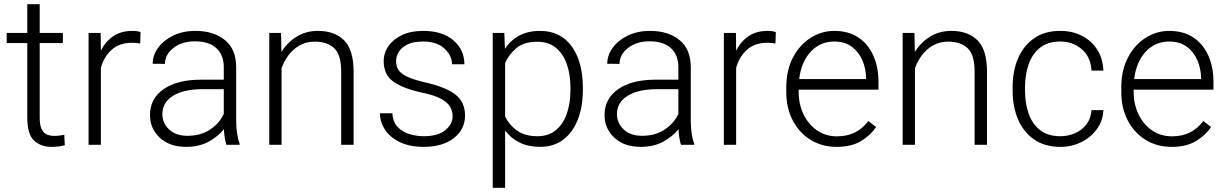

<svg xmlns="http://www.w3.org/2000/svg" viewBox="-20 -684 5790 907"><path d="M276.9 -528.3V-480.5H167.5V-128.9Q167.5 -92.3 177 -73.5Q186.5 -54.7 202.4 -48.3Q218.3 -42 236.3 -42Q249.5 -42 261.7 -43.7Q273.9 -45.4 283.7 -47.4L286.1 2Q260.7 9.8 223.6 9.8Q173.3 9.8 141.1 -19.8Q108.9 -49.3 108.9 -128.9V-480.5H11.7V-528.3H108.9V-664.1H167.5V-528.3Z M644 -532.2 642.1 -478.5Q632.8 -480 623.5 -481Q614.3 -481.9 603 -481.9Q543.9 -481.9 507.3 -448.7Q470.7 -415.5 456.5 -363.3V0H398.4V-528.3H455.6L456.5 -444.8Q478 -487.8 514.9 -512.9Q551.8 -538.1 605.5 -538.1Q629.4 -538.1 644 -532.2Z M1049.3 0Q1044.9 -13.7 1041.7 -33.4Q1038.6 -53.2 1037.6 -73.7Q1011.2 -40 966.3 -15.1Q921.4 9.8 858.9 9.8Q781.7 9.8 735.1 -33.2Q688.5 -76.2 688.5 -140.6Q688.5 -218.3 752.9 -262.9Q817.4 -307.6 929.2 -307.6H1037.1V-367.2Q1037.1 -423.8 1002.2 -456.3Q967.3 -488.8 900.9 -488.8Q839.4 -488.8 799.3 -457.5Q759.3 -426.3 759.3 -382.3L701.2 -382.8Q701.2 -422.4 726.6 -457.8Q752 -493.2 797.6 -515.6Q843.3 -538.1 903.8 -538.1Q988.3 -538.1 1042 -495.1Q1095.7 -452.1 1095.7 -366.2V-110.8Q1095.7 -83.5 1099.9 -54.2Q1104 -24.9 1111.8 -6.3V0ZM865.7 -42.5Q929.2 -42.5 973.6 -72.8Q1018.1 -103 1037.1 -146.5V-262.7H937.5Q847.7 -262.7 797.4 -231.4Q747.1 -200.2 747.1 -145.5Q747.1 -102.5 778.8 -72.5Q810.5 -42.5 865.7 -42.5Z M1467.8 -487.3Q1426.3 -487.3 1395 -469.2Q1363.8 -451.2 1342.5 -422.6Q1321.3 -394 1310.1 -361.8V0H1252V-528.3H1307.6L1309.6 -438.5Q1336.9 -483.4 1381.1 -510.7Q1425.3 -538.1 1481.9 -538.1Q1561 -538.1 1605.7 -493.4Q1650.4 -448.7 1650.4 -344.2V0H1591.8V-344.7Q1591.8 -426.3 1558.3 -456.8Q1524.9 -487.3 1467.8 -487.3Z M2118.2 -134.8Q2118.2 -156.7 2107.4 -177.5Q2096.7 -198.2 2066.2 -215.8Q2035.6 -233.4 1977.1 -245.6Q1888.7 -264.2 1840.6 -296.9Q1792.5 -329.6 1792.5 -394.5Q1792.5 -434.1 1815.2 -466.6Q1837.9 -499 1879.6 -518.6Q1921.4 -538.1 1978.5 -538.1Q2070.3 -538.1 2122.1 -493.2Q2173.8 -448.2 2173.8 -380.4H2115.2Q2115.2 -420.9 2079.8 -454.3Q2044.4 -487.8 1978.5 -487.8Q1933.1 -487.8 1905 -474.1Q1877 -460.4 1864 -439.2Q1851.1 -418 1851.1 -396Q1851.1 -373 1861.6 -355Q1872.1 -336.9 1902.3 -322.3Q1932.6 -307.6 1991.7 -293.9Q2087.9 -272 2132.3 -236.6Q2176.8 -201.2 2176.8 -138.2Q2176.8 -72.8 2123.8 -31.5Q2070.8 9.8 1981.9 9.8Q1915 9.8 1868.7 -12.7Q1822.3 -35.2 1798.6 -71.5Q1774.9 -107.9 1774.9 -148.9H1833.5Q1835.9 -107.4 1858.9 -83.7Q1881.8 -60.1 1915.3 -50.3Q1948.7 -40.5 1981.9 -40.5Q2048.8 -40.5 2083.5 -69.1Q2118.2 -97.7 2118.2 -134.8Z M2733.4 -269V-258.8Q2733.4 -180.2 2709.7 -119.4Q2686 -58.6 2640.9 -24.4Q2595.7 9.8 2531.7 9.8Q2475.6 9.8 2434.3 -10.7Q2393.1 -31.2 2366.2 -67.4V203.1H2307.6V-528.3H2362.3L2365.2 -453.6Q2392.1 -493.7 2433.3 -515.9Q2474.6 -538.1 2530.8 -538.1Q2627.9 -538.1 2680.7 -465.1Q2733.4 -392.1 2733.4 -269ZM2674.8 -258.8V-269Q2674.8 -330.6 2658 -379.9Q2641.1 -429.2 2606.2 -458Q2571.3 -486.8 2517.6 -486.8Q2454.6 -486.8 2418.9 -456.3Q2383.3 -425.8 2366.2 -386.2V-133.3Q2385.7 -93.3 2422.6 -66.9Q2459.5 -40.5 2518.6 -40.5Q2571.8 -40.5 2606.4 -69.6Q2641.1 -98.6 2658 -148.2Q2674.8 -197.8 2674.8 -258.8Z M3196.8 0Q3192.4 -13.7 3189.2 -33.4Q3186 -53.2 3185.1 -73.7Q3158.7 -40 3113.8 -15.1Q3068.8 9.8 3006.3 9.8Q2929.2 9.8 2882.6 -33.2Q2835.9 -76.2 2835.9 -140.6Q2835.9 -218.3 2900.4 -262.9Q2964.8 -307.6 3076.7 -307.6H3184.6V-367.2Q3184.6 -423.8 3149.7 -456.3Q3114.7 -488.8 3048.3 -488.8Q2986.8 -488.8 2946.8 -457.5Q2906.7 -426.3 2906.7 -382.3L2848.6 -382.8Q2848.6 -422.4 2874 -457.8Q2899.4 -493.2 2945.1 -515.6Q2990.7 -538.1 3051.3 -538.1Q3135.7 -538.1 3189.5 -495.1Q3243.2 -452.1 3243.2 -366.2V-110.8Q3243.2 -83.5 3247.3 -54.2Q3251.5 -24.9 3259.3 -6.3V0ZM3013.2 -42.5Q3076.7 -42.5 3121.1 -72.8Q3165.5 -103 3184.6 -146.5V-262.7H3085Q2995.1 -262.7 2944.8 -231.4Q2894.5 -200.2 2894.5 -145.5Q2894.5 -102.5 2926.3 -72.5Q2958 -42.5 3013.2 -42.5Z M3645 -532.2 3643.1 -478.5Q3633.8 -480 3624.5 -481Q3615.2 -481.9 3604 -481.9Q3544.9 -481.9 3508.3 -448.7Q3471.7 -415.5 3457.5 -363.3V0H3399.4V-528.3H3456.5L3457.5 -444.8Q3479 -487.8 3515.9 -512.9Q3552.7 -538.1 3606.4 -538.1Q3630.4 -538.1 3645 -532.2Z M3931.6 9.8Q3862.8 9.8 3809.1 -23.4Q3755.4 -56.6 3724.9 -115.2Q3694.3 -173.8 3694.3 -249.5V-270.5Q3694.3 -352.1 3725.8 -412.1Q3757.3 -472.2 3809.1 -505.1Q3860.8 -538.1 3920.9 -538.1Q3988.3 -538.1 4034.9 -506.8Q4081.5 -475.6 4105.7 -421.1Q4129.9 -366.7 4129.9 -295.9V-260.3H3752.9V-249.5Q3752.9 -191.4 3775.9 -143.8Q3798.8 -96.2 3839.6 -68.1Q3880.4 -40 3934.1 -40Q3980.5 -40 4016.8 -57.4Q4053.2 -74.7 4082 -112.3L4118.7 -84Q4092.8 -45.4 4047.6 -17.8Q4002.4 9.8 3931.6 9.8ZM3920.9 -487.8Q3854 -487.8 3809.3 -439.2Q3764.6 -390.6 3755.4 -310.5H4071.3V-316.9Q4070.3 -361.3 4053.5 -400.1Q4036.6 -439 4003.7 -463.4Q3970.7 -487.8 3920.9 -487.8Z M4460 -487.3Q4418.5 -487.3 4387.2 -469.2Q4356 -451.2 4334.7 -422.6Q4313.5 -394 4302.2 -361.8V0H4244.1V-528.3H4299.8L4301.8 -438.5Q4329.1 -483.4 4373.3 -510.7Q4417.5 -538.1 4474.1 -538.1Q4553.2 -538.1 4597.9 -493.4Q4642.6 -448.7 4642.6 -344.2V0H4584V-344.7Q4584 -426.3 4550.5 -456.8Q4517.1 -487.3 4460 -487.3Z M4989.3 -40.5Q5025.9 -40.5 5058.3 -54.7Q5090.8 -68.8 5112.1 -96.2Q5133.3 -123.5 5136.2 -163.6H5192.4Q5189.9 -113.3 5161.6 -74.2Q5133.3 -35.2 5088.1 -12.7Q5043 9.8 4989.3 9.8Q4915 9.8 4864.7 -25.4Q4814.5 -60.5 4789.1 -120.4Q4763.7 -180.2 4763.7 -253.9V-274.4Q4763.7 -348.6 4789.3 -408.4Q4814.9 -468.3 4865 -503.2Q4915 -538.1 4988.8 -538.1Q5045.4 -538.1 5090.6 -515.1Q5135.7 -492.2 5162.8 -450.2Q5189.9 -408.2 5192.4 -350.6H5136.2Q5132.8 -414.6 5090.6 -451.2Q5048.3 -487.8 4988.8 -487.8Q4928.7 -487.8 4892.1 -457.8Q4855.5 -427.7 4838.9 -379.2Q4822.3 -330.6 4822.3 -274.4V-253.9Q4822.3 -197.8 4838.6 -149.2Q4855 -100.6 4891.8 -70.6Q4928.7 -40.5 4989.3 -40.5Z M5514.2 9.8Q5445.3 9.8 5391.6 -23.4Q5337.9 -56.6 5307.4 -115.2Q5276.9 -173.8 5276.9 -249.5V-270.5Q5276.9 -352.1 5308.3 -412.1Q5339.8 -472.2 5391.6 -505.1Q5443.4 -538.1 5503.4 -538.1Q5570.8 -538.1 5617.4 -506.8Q5664.1 -475.6 5688.2 -421.1Q5712.4 -366.7 5712.4 -295.9V-260.3H5335.4V-249.5Q5335.4 -191.4 5358.4 -143.8Q5381.3 -96.2 5422.1 -68.1Q5462.9 -40 5516.6 -40Q5563 -40 5599.4 -57.4Q5635.7 -74.7 5664.6 -112.3L5701.2 -84Q5675.3 -45.4 5630.1 -17.8Q5585 9.8 5514.2 9.8ZM5503.4 -487.8Q5436.5 -487.8 5391.8 -439.2Q5347.2 -390.6 5337.9 -310.5H5653.8V-316.9Q5652.8 -361.3 5636 -400.1Q5619.1 -439 5586.2 -463.4Q5553.2 -487.8 5503.4 -487.8Z"/></svg>

Font: Vazirmatn RD UI ExtraLight
Style: Regular
Weight: 200
Designer: Saber Rastikerdar
Foundry: Saber Rastikerdar
Version: Version 33.003